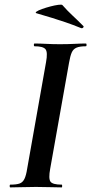

<svg xmlns="http://www.w3.org/2000/svg" viewBox="-20 -814 396 834"><path d="M25 0Q22 0 22 -6Q22 -12 25 -12Q52 -12 65.5 -17Q79 -22 86.2 -37Q93.5 -52 98 -81L180 -544Q188 -587 177.8 -600Q167.5 -613 130 -613Q127 -613 127 -619Q127 -625 130 -625Q152.6 -625 180.8 -623.5Q209 -622 239.8 -622Q274.9 -622 303 -623.5Q331 -625 353 -625Q356 -625 356 -619Q356 -613 353 -613Q326.5 -613 312.4 -607Q298.2 -601 291.6 -586Q285 -571 280 -542L198 -81Q190 -38 199.3 -25Q208.5 -12 248 -12Q250 -12 250 -6Q250 0 248 0Q225.8 0 198 -1Q170.2 -2 135.8 -2Q104.7 -2 76.3 -1Q48 0 25 0ZM332 -692Q295 -707 265.5 -717Q236 -727 207 -736Q178 -745 140 -756Q131 -758 138.5 -763.5Q146 -769 163 -775Q180 -781 199 -786Q218 -791 233 -793Q248 -795 251 -792Q274 -766 293 -748.5Q312 -731 342 -701Q345 -698 341 -694Q337 -690 332 -692Z"/></svg>

Font: Cormorant Light
Style: Italic
Weight: 300
Italic angle: -10°
Designer: Christian Thalmann (Catharsis Fonts)
Foundry: Catharsis Fonts
Version: Version 4.000